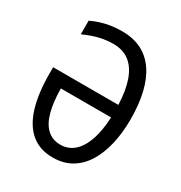

<svg xmlns="http://www.w3.org/2000/svg" viewBox="-172 -847 921 979"><g transform="rotate(30 288.0 -357.5)"><path d="M257 -647Q228 -647 200 -642Q172 -637 145 -628Q118 -619 89 -606V-686Q116 -699 143.5 -707.5Q171 -716 201 -720.5Q231 -725 265 -725Q330 -725 378.5 -701Q427 -677 460 -629.5Q493 -582 509.5 -513.5Q526 -445 526 -357Q526 -278 510.5 -211Q495 -144 464.5 -94.5Q434 -45 387.5 -17.5Q341 10 278 10Q202 10 151.5 -32Q101 -74 76 -155Q51 -236 51 -353V-390H435Q432 -473 412 -530Q392 -587 354 -617Q316 -647 257 -647ZM279 -66Q325 -66 358.5 -95Q392 -124 411.5 -179.5Q431 -235 435 -316H139Q140 -236 155 -180Q170 -124 201.5 -95Q233 -66 279 -66Z"/></g></svg>

Font: Noto Sans Display Condensed
Style: Regular
Weight: 400
Width: 3
Designer: Monotype Design Team
Foundry: Monotype Imaging Inc.
Version: Version 2.003